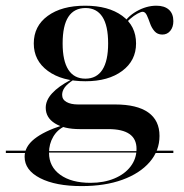

<svg xmlns="http://www.w3.org/2000/svg" viewBox="-58 -447 632 660"><path d="M70.2 77.4V72.6H443.5L442.7 77.4ZM-37.9 79V71H70.2V79ZM441.9 79 445.2 71H537.9V79ZM222.6 192.7Q133.1 192.7 79.8 165.3Q26.6 137.9 26.6 91.9Q26.6 57.3 60.1 30.6Q93.5 4 156.5 -16.1L164.5 -12.9Q139.5 -1.6 125 23Q110.5 47.6 110.5 78.2Q110.5 125.8 148.8 153.6Q187.1 181.5 253.2 181.5Q299.2 181.5 335.1 166.5Q371 151.6 391.1 125Q411.3 98.4 411.3 64.5Q411.3 30.6 387.1 13.7Q362.9 -3.2 314.5 -3.2H216.1Q162.1 -3.2 130.6 -23Q99.2 -42.7 99.2 -76.6Q99.2 -102.4 121 -126.2Q142.7 -150 185.5 -172.6L193.5 -171.8Q172.6 -158.1 164.1 -146Q155.6 -133.9 155.6 -121Q155.6 -104.8 170.6 -96.4Q185.5 -87.9 210.5 -87.9H337.9Q412.9 -87.9 451.6 -60.5Q490.3 -33.1 490.3 20.2Q490.3 71 456.5 110.1Q422.6 149.2 362.5 171Q302.4 192.7 222.6 192.7ZM235.5 -167.7Q154.8 -167.7 106.5 -203.2Q58.1 -238.7 58.1 -297.6Q58.1 -357.3 106 -392.3Q154 -427.4 234.7 -427.4Q314.5 -427.4 362.1 -392.7Q409.7 -358.1 409.7 -297.6Q409.7 -238.7 362.1 -203.2Q314.5 -167.7 235.5 -167.7ZM235.5 -176.6Q274.2 -176.6 294 -207.3Q313.7 -237.9 313.7 -297.6Q313.7 -358.9 294 -389.1Q274.2 -419.4 236.3 -419.4Q196.8 -419.4 177 -389.1Q157.3 -358.9 157.3 -297.6Q157.3 -237.9 177 -207.3Q196.8 -176.6 235.5 -176.6ZM500 -328.2Q483.1 -328.2 473 -339.9Q462.9 -351.6 457.7 -366.9Q452.4 -382.3 446.8 -394.4Q441.1 -406.5 432.3 -406.5Q426.6 -406.5 414.5 -400Q402.4 -393.5 389.1 -381.9Q375.8 -370.2 367.7 -353.2L362.9 -358.9Q377.4 -388.7 411.3 -408.1Q445.2 -427.4 479.8 -427.4Q507.3 -427.4 522.6 -413.7Q537.9 -400 537.9 -374.2Q537.9 -354 527.4 -341.1Q516.9 -328.2 500 -328.2Z"/></svg>

Font: Playfair 144pt SemiExpanded SemiBold
Style: Regular
Weight: 600
Width: 6
Designer: Claus Eggers Sørensen
Foundry: Claus Eggers Sørensen
Version: Version 2.203